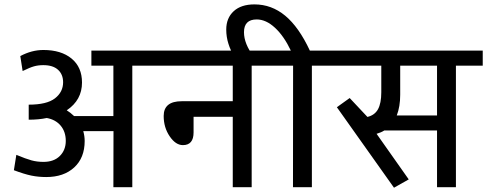

<svg xmlns="http://www.w3.org/2000/svg" viewBox="-20 -856 2228 878"><path d="M367.2 -211.4Q367.2 -134.3 319.3 -90.3Q271.5 -46.4 191.4 -46.4Q155.8 -46.4 123.5 -53Q91.3 -59.6 43.5 -77.6L54.7 -147.9Q99.1 -129.4 124.3 -122.6Q149.4 -115.7 178.7 -115.7Q226.6 -115.7 253.7 -142.8Q280.8 -169.9 280.8 -211.7Q280.8 -253.4 257.6 -281.2Q234.4 -309.1 193.8 -316.4Q157.7 -308.6 111.3 -308.6V-377.4Q193.8 -377.4 231.2 -406.2Q268.6 -435.1 268.6 -480Q268.6 -515.6 245.4 -536.9Q222.2 -558.1 178.2 -558.1Q154.8 -558.1 135.7 -552.7Q116.7 -547.4 83.5 -531.2L72.8 -599.6Q125 -627.4 178.2 -627.4Q259.8 -627.4 307.4 -588.1Q355 -548.8 355 -478.5Q355 -398.4 285.2 -351.6Q301.3 -341.8 318.8 -325.2H498.5V-555.7H397.9V-624.5H707.5V-555.7H585V0H498.5L499 -256.3H360.8Q367.2 -233.4 367.2 -211.4Z M1044.4 0V-321.8H865.2V-250.5Q865.2 -192.4 816.4 -192.4Q783.2 -192.4 755.9 -232.7Q728.5 -272.9 728.5 -325.7Q728.5 -393.1 811 -393.1H1044.4V-555.7H678.2V-624.5H1253.4V-555.7H1130.9V0Z M1224.6 -555.7V-624.5H1310.1Q1278.3 -691.4 1237.3 -729.2Q1196.3 -767.1 1153.8 -767.1Q1095.7 -767.1 1095.7 -708.5Q1095.7 -682.1 1106.9 -654.1Q1118.2 -626 1137.2 -603H1048.8Q1034.7 -624 1024.7 -655.5Q1014.6 -687 1014.6 -720.7Q1014.6 -773.4 1048.6 -804.7Q1082.5 -835.9 1143.6 -835.9Q1221.7 -835.9 1284.2 -784.2Q1346.7 -732.4 1397 -624.5H1528.8V-555.7H1406.2V0H1319.8L1320.3 -555.7Z M1723.6 -434.1V-555.7H1499.5V-624.5H2187.5V-555.7H2064.9V0H1978.5V-259.3H1737.3Q1722.7 -250 1702.1 -244.1L1849.1 -35.6L1781.7 2.4L1520.5 -365.7L1579.1 -407.7L1660.2 -321.3Q1693.4 -329.1 1708.5 -356.4Q1723.6 -383.8 1723.6 -434.1ZM1810.1 -422.9Q1810.1 -368.2 1794.4 -328.1H1978.5V-555.7H1810.1Z"/></svg>

Font: Yantramanav
Style: Regular
Weight: 400
Version: Version 1.000;PS 1.0;hotconv 1.0.72;makeotf.lib2.5.5900; ttf